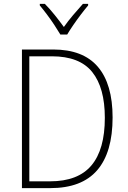

<svg xmlns="http://www.w3.org/2000/svg" viewBox="-20 -969 659 989"><path d="M560 -364Q560 -184 480.5 -92Q401 0 239 0H93V-714H254Q408 -714 484 -625Q560 -536 560 -364ZM520 -362Q520 -517 455 -598Q390 -679 247 -679H131V-35H238Q382 -35 451 -117Q520 -199 520 -362ZM291 -791Q278 -813 259.5 -841Q241 -869 221 -895.5Q201 -922 185 -941V-949H211Q236 -924 262 -891.5Q288 -859 309 -830Q330 -860 355.5 -890Q381 -920 407 -949H434V-941Q417 -921 396.5 -894Q376 -867 357.5 -840Q339 -813 326 -791Z"/></svg>

Font: Noto Sans Telugu SemiCondensed ExtraLight
Style: Regular
Weight: 200
Width: 4
Designer: Jelle Bosma - Monotype Design Team
Foundry: Monotype Imaging Inc.
Version: Version 2.005; ttfautohint (v1.8.4.7-5d5b)